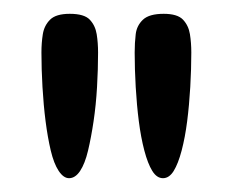

<svg xmlns="http://www.w3.org/2000/svg" viewBox="-20 -702 340 278"><path d="M216 -444Q207 -444 200.5 -454.5Q194 -465 189 -484Q184 -503 181 -526.5Q178 -550 176.5 -576Q175 -602 175 -626Q175 -640 176.5 -652.5Q178 -665 187 -673.5Q196 -682 217 -682Q237 -682 245 -673.5Q253 -665 255 -652.5Q257 -640 257 -626Q257 -602 255.5 -576Q254 -550 251 -526.5Q248 -503 243 -484Q238 -465 231.5 -454.5Q225 -444 216 -444ZM80 -444Q72 -444 65 -454.5Q58 -465 53.5 -484Q49 -503 46 -526.5Q43 -550 41.5 -576Q40 -602 40 -626Q40 -640 42 -652.5Q44 -665 52.5 -673.5Q61 -682 81 -682Q102 -682 110 -673.5Q118 -665 120 -652.5Q122 -640 122 -626Q122 -602 120.5 -576Q119 -550 115.5 -526.5Q112 -503 107.5 -484Q103 -465 96 -454.5Q89 -444 80 -444Z"/></svg>

Font: Fredoka Condensed
Style: Regular
Weight: 400
Width: 3
Designer: Ben Nathan
Foundry: Milena B. Brandão, Ben Nathan
Version: Version 2.001